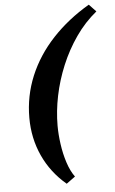

<svg xmlns="http://www.w3.org/2000/svg" viewBox="-62 -753 610 1018"><g transform="rotate(-5 243.5 -244.0)"><path d="M450.2 -711.9 487.3 -672.9Q423.8 -621.1 376 -552.2Q328.1 -483.4 295.4 -404.8Q262.7 -326.2 246.1 -245.1Q229.5 -164.1 229.5 -86.9Q229.5 -41 236.8 11.2Q244.1 63.5 259.3 110.4Q274.4 157.2 297.9 189.5L251 223.6Q169.9 155.3 127 61.5Q84 -32.2 84 -141.6Q84 -257.8 127.9 -363.3Q171.9 -468.8 254.4 -557.1Q336.9 -645.5 450.2 -711.9Z"/></g></svg>

Font: Crimson Pro ExtraBold
Style: Italic
Weight: 800
Italic angle: -12°
Designer: Jacques Le Bailly
Foundry: Baron von Fonthausen
Version: Version 1.003